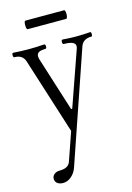

<svg xmlns="http://www.w3.org/2000/svg" viewBox="-124 -619 656 952"><g transform="rotate(-15 203.5 -143.0)"><path d="M106 -512.2Q98.6 -512.2 98.6 -534.2Q98.6 -556.2 106 -556.2H304.2Q308.6 -556.2 310.3 -545.2Q312 -534.2 309.8 -523.2Q307.6 -512.2 303.2 -512.2ZM79.1 270Q60.5 270 49.3 261.5Q38.1 252.9 38.1 237.8Q38.1 224.1 49.1 215.1Q60.1 206.1 77.1 206.1Q122.6 206.1 132.8 175.8L183.1 30.8L59.1 -359.9Q47.4 -395 5.9 -395Q0 -395 -0.2 -406.5Q-0.5 -418 5.9 -418Q44.4 -415 85.9 -415Q125 -415 164.1 -418Q171.4 -418 171.4 -406.5Q171.4 -395 164.1 -395Q136.2 -395 126.5 -385.5Q116.7 -376 122.1 -355L210.9 -74.2H216.8L314.9 -354Q323.2 -375 309.6 -385Q295.9 -395 259.8 -395Q252.9 -395 252.7 -406.5Q252.4 -418 259.8 -418Q293.9 -415 330.1 -415Q365.2 -415 400.9 -418Q406.2 -418 406.2 -406.5Q406.2 -395 400.9 -395Q356.9 -395 345.2 -358.9L149.9 210Q140.6 236.8 120.8 253.4Q101.1 270 79.1 270Z"/></g></svg>

Font: Junicode SmCond Light
Style: Regular
Weight: 300
Width: 4
Designer: Peter S. Baker
Version: Version 2.206